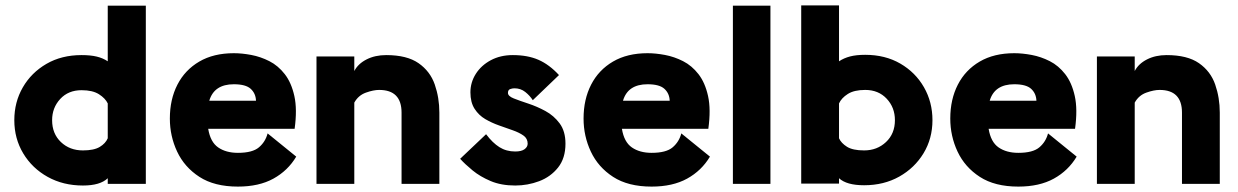

<svg xmlns="http://www.w3.org/2000/svg" viewBox="-20 -681 4584 711"><path d="M520 -660V0H379V-21Q351 6 287 6Q214 6 156.5 -26Q99 -58 66 -113Q33 -168 33 -236Q33 -303 64.5 -357.5Q96 -412 152 -444.5Q208 -477 282 -477Q315 -477 338 -471.5Q361 -466 379 -454V-660ZM282 -347Q233 -347 203 -314.5Q173 -282 173 -236Q173 -186 205.5 -155Q238 -124 287 -124Q328 -124 349.5 -137Q371 -150 379 -169V-298Q370 -317 346.5 -332Q323 -347 282 -347Z M1077 -101Q1046 -49 992.5 -19.5Q939 10 861 10Q774 10 718.5 -26Q663 -62 636 -119.5Q609 -177 609 -242Q609 -313 637 -367.5Q665 -422 718 -453Q771 -484 846 -484Q876 -484 910.5 -477.5Q945 -471 977.5 -454.5Q1010 -438 1034.5 -406.5Q1059 -375 1070 -325.5Q1081 -276 1071 -204H751Q759 -155 788 -135Q817 -115 861 -115Q915 -115 939 -135.5Q963 -156 971 -187ZM846 -369Q773 -369 755 -308H928Q927 -335 908.5 -352Q890 -369 846 -369Z M1152 0V-472H1292V-418Q1306 -445 1337.5 -461Q1369 -477 1410 -477Q1487 -477 1530 -447Q1573 -417 1590 -368Q1607 -319 1607 -264V0H1467V-264Q1467 -348 1384 -348Q1363 -348 1335 -338Q1307 -328 1292 -301V0Z M1888 6Q1836 6 1797 -10.5Q1758 -27 1730 -50Q1702 -73 1684 -93L1780 -184Q1804 -152 1829.5 -136Q1855 -120 1888 -120Q1911 -120 1922.5 -128.5Q1934 -137 1934 -149Q1934 -168 1918.5 -179Q1903 -190 1879 -198.5Q1855 -207 1828 -216.5Q1801 -226 1777 -240Q1753 -254 1737.5 -278Q1722 -302 1722 -339Q1722 -376 1742 -407.5Q1762 -439 1797.5 -458Q1833 -477 1879 -477Q1934 -477 1974 -459.5Q2014 -442 2050 -403L1953 -310Q1942 -327 1925 -340.5Q1908 -354 1885 -354Q1877 -354 1869 -351Q1861 -348 1861 -337Q1861 -325 1882.5 -316.5Q1904 -308 1936 -297.5Q1968 -287 1999.5 -270Q2031 -253 2052.5 -224Q2074 -195 2074 -149Q2074 -95 2046.5 -60.5Q2019 -26 1976.5 -10Q1934 6 1888 6Z M2609 -101Q2578 -49 2524.5 -19.5Q2471 10 2393 10Q2306 10 2250.5 -26Q2195 -62 2168 -119.5Q2141 -177 2141 -242Q2141 -313 2169 -367.5Q2197 -422 2250 -453Q2303 -484 2378 -484Q2408 -484 2442.5 -477.5Q2477 -471 2509.5 -454.5Q2542 -438 2566.5 -406.5Q2591 -375 2602 -325.5Q2613 -276 2603 -204H2283Q2291 -155 2320 -135Q2349 -115 2393 -115Q2447 -115 2471 -135.5Q2495 -156 2503 -187ZM2378 -369Q2305 -369 2287 -308H2460Q2459 -335 2440.5 -352Q2422 -369 2378 -369Z M2694 0V-660H2833V0Z M2947 -661H3087V-454Q3105 -466 3128 -472Q3151 -478 3184 -478Q3258 -478 3314 -445.5Q3370 -413 3401.5 -358Q3433 -303 3433 -236Q3433 -168 3400 -113.5Q3367 -59 3310 -27Q3253 5 3180 5Q3115 5 3087 -21V-1H2947ZM3184 -348Q3143 -348 3119.5 -333Q3096 -318 3087 -298V-169Q3095 -151 3116.5 -137.5Q3138 -124 3180 -124Q3228 -124 3261 -155Q3294 -186 3294 -236Q3294 -283 3263.5 -315.5Q3233 -348 3184 -348Z M3967 -101Q3936 -49 3882.5 -19.5Q3829 10 3751 10Q3664 10 3608.5 -26Q3553 -62 3526 -119.5Q3499 -177 3499 -242Q3499 -313 3527 -367.5Q3555 -422 3608 -453Q3661 -484 3736 -484Q3766 -484 3800.5 -477.5Q3835 -471 3867.5 -454.5Q3900 -438 3924.5 -406.5Q3949 -375 3960 -325.5Q3971 -276 3961 -204H3641Q3649 -155 3678 -135Q3707 -115 3751 -115Q3805 -115 3829 -135.5Q3853 -156 3861 -187ZM3736 -369Q3663 -369 3645 -308H3818Q3817 -335 3798.5 -352Q3780 -369 3736 -369Z M4042 0V-472H4182V-418Q4196 -445 4227.5 -461Q4259 -477 4300 -477Q4377 -477 4420 -447Q4463 -417 4480 -368Q4497 -319 4497 -264V0H4357V-264Q4357 -348 4274 -348Q4253 -348 4225 -338Q4197 -328 4182 -301V0Z"/></svg>

Font: Lil Grotesk Black
Style: Regular
Weight: 900
Designer: Bastien Sozeau
Foundry: NBR — Bastien Sozeau
Version: Version 3.003; ttfautohint (v1.8.4.7-5d5b);gftools[0.9.33]